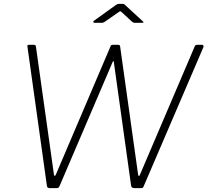

<svg xmlns="http://www.w3.org/2000/svg" viewBox="-20 -974 1074 994"><path d="M1026 -742Q1031 -742 1032.5 -739Q1034 -736 1034 -732L724 -10Q722 -4 719 -2Q716 0 708 0H676Q669 0 664.5 -3Q660 -6 659 -11L569 -655Q568 -658 567 -658Q566 -658 564 -655L288 -10Q285 -4 282 -2Q279 0 271 0H239Q224 0 223 -11L122 -733Q121 -738 123 -740Q125 -742 130 -742H155Q161 -742 163 -740Q165 -738 166 -733L259 -72Q261 -63 263.5 -63Q266 -63 270 -72L553 -736Q555 -740 557 -741Q559 -742 566 -742H591Q597 -742 599 -740Q601 -738 602 -733L695 -70Q697 -62 699.5 -62.5Q702 -63 706 -73L989 -736Q991 -740 994 -741Q997 -742 1001 -742H1026ZM662 -863 610 -911Q603 -917 601.5 -916Q600 -915 591 -909L522 -861Q516 -857 513.5 -856.5Q511 -856 506 -856H469Q464 -856 463 -859.5Q462 -863 467 -867L577 -946Q582 -950 586.5 -952Q591 -954 598 -954H616Q622 -954 625 -950.5Q628 -947 631 -945L718 -865Q723 -861 723 -858.5Q723 -856 717 -856H676Q672 -856 669 -858Q666 -860 662 -863Z"/></svg>

Font: Libre Franklin Thin
Style: Italic
Weight: 100
Italic angle: -8°
Designer: Pablo Impallari, Rodrigo Fuenzalida, Nhung Nguyen
Foundry: Impallari Type
Version: Version 3.000